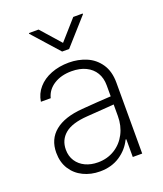

<svg xmlns="http://www.w3.org/2000/svg" viewBox="-138 -831 795 934"><g transform="rotate(-20 259.0 -363.5)"><path d="M240.2 -303.7Q276.4 -306.6 319.3 -309.6Q362.3 -312.5 391.6 -314V-371.1Q391.6 -408.7 375 -436.3Q358.4 -463.9 327.4 -479Q296.4 -494.1 253.9 -494.1Q199.7 -494.1 162.1 -470.2Q124.5 -446.3 114.3 -405.3H63.5Q69.3 -445.3 95.5 -475.3Q121.6 -505.4 163.3 -521.7Q205.1 -538.1 255.9 -538.1Q303.7 -538.1 345.7 -520.5Q387.7 -502.9 414.1 -464.4Q440.4 -425.8 440.4 -367.2V0H391.6V-91.8H387.7Q366.2 -46.4 322.5 -17.3Q278.8 11.7 218.8 11.7Q171.9 11.7 133.1 -7.1Q94.2 -25.9 71.5 -61.5Q48.8 -97.2 48.8 -146.5Q48.8 -216.3 97.9 -256.3Q147 -296.4 240.2 -303.7ZM224.6 -33.2Q272.9 -33.2 311 -56.6Q349.1 -80.1 370.4 -120.8Q391.6 -161.6 391.6 -211.9V-272L359.4 -269.5Q279.8 -263.2 250 -261.7Q170.9 -256.3 134.3 -225.6Q97.7 -194.8 97.7 -144.5Q97.7 -110.8 114.3 -85.4Q130.9 -60.1 159.7 -46.6Q188.5 -33.2 224.6 -33.2ZM262.7 -637.7 352.5 -739.3H401.4V-735.4L280.3 -599.6H244.1L123 -735.4V-739.3H172.9Z"/></g></svg>

Font: Pretendard JP ExtraLight
Style: Regular
Weight: 200
Designer: Base glyphs from Inter by Rasmus Andersson; Hangeul glyphs from Noto Sans CJK(Source Han Sans) by Jang Soo-young and Kan
Foundry: Kil Hyung-jin
Version: Version 1.309